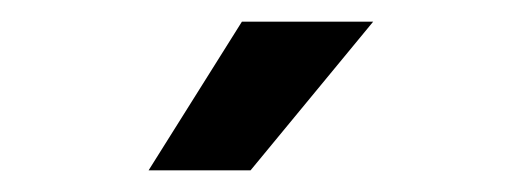

<svg xmlns="http://www.w3.org/2000/svg" viewBox="-20 -680 484 177"><path d="M117 -523 203 -660H324L211 -523Z"/></svg>

Font: Teko Medium
Style: Regular
Weight: 500
Designer: Manushi Parikh, Jonny Pinhorn
Foundry: Indian Type Foundry
Version: Version 1.106;PS 1.0;hotconv 1.0.78;makeotf.lib2.5.61930; tt